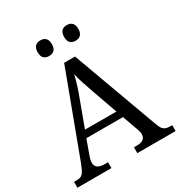

<svg xmlns="http://www.w3.org/2000/svg" viewBox="-207 -1052 1120 1194"><g transform="rotate(-30 352.5 -454.5)"><path d="M202.1 -238.8 164.1 -133.8Q159.7 -122.1 157.2 -110.6Q154.8 -99.1 154.8 -90.8Q154.8 -65.4 171.1 -53.7Q187.5 -42 221.2 -42H244.1V0H0V-42H19Q33.7 -42 43.9 -45.2Q54.2 -48.3 62.5 -57.1Q70.8 -65.9 78.4 -81.1Q85.9 -96.2 95.2 -120.1L316.9 -713.9H395L621.1 -95.2Q627 -79.6 633.1 -69.3Q639.2 -59.1 647.5 -53Q655.8 -46.9 666.5 -44.4Q677.2 -42 691.9 -42H705.1V0H430.2V-42H453.1Q513.2 -42 513.2 -89.8Q513.2 -98.1 511 -106.9Q508.8 -115.7 504.9 -127L464.8 -238.8ZM384.8 -463.9Q369.1 -508.3 356.2 -547.1Q343.3 -585.9 335 -622.1Q331.5 -604 326.9 -587.2Q322.3 -570.3 316.9 -552.7Q311.5 -535.2 304.7 -515.9Q297.9 -496.6 289.1 -473.1L221.2 -289.1H446.8ZM207 -853Q207 -868.7 210.9 -879.4Q214.8 -890.1 221.7 -896.7Q228.5 -903.3 237.8 -906.2Q247.1 -909.2 257.8 -909.2Q268.6 -909.2 277.8 -906.2Q287.1 -903.3 294.2 -896.7Q301.3 -890.1 305.2 -879.4Q309.1 -868.7 309.1 -853Q309.1 -837.9 305.2 -827.1Q301.3 -816.4 294.2 -809.6Q287.1 -802.7 277.8 -799.8Q268.6 -796.9 257.8 -796.9Q235.8 -796.9 221.4 -809.6Q207 -822.3 207 -853ZM397 -853Q397 -868.7 400.9 -879.4Q404.8 -890.1 411.6 -896.7Q418.5 -903.3 427.7 -906.2Q437 -909.2 447.8 -909.2Q458.5 -909.2 467.8 -906.2Q477.1 -903.3 484.1 -896.7Q491.2 -890.1 495.1 -879.4Q499 -868.7 499 -853Q499 -837.9 495.1 -827.1Q491.2 -816.4 484.1 -809.6Q477.1 -802.7 467.8 -799.8Q458.5 -796.9 447.8 -796.9Q425.8 -796.9 411.4 -809.6Q397 -822.3 397 -853Z"/></g></svg>

Font: Droid Serif
Style: Regular
Weight: 400
Version: Version 1.00 build 112